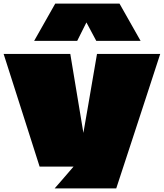

<svg xmlns="http://www.w3.org/2000/svg" viewBox="-21 -917 902 1057"><path d="M280 120Q298 100 315 80Q332 60 349.5 40Q367 20 384 0H197Q164 -104 131 -207Q98 -310 65 -413.5Q32 -517 -1 -620H366Q384 -513 401.5 -406Q419 -299 437 -192Q437 -192 437.5 -189Q438 -186 438 -186Q438 -186 438.5 -187.5Q439 -189 439 -190Q439 -191 439 -191Q452 -263 464 -334.5Q476 -406 488.5 -477.5Q501 -549 513 -620H861Q821 -496 780.5 -373Q740 -250 700 -127Q660 -4 619 120ZM167 -692 283 -897H637L753 -692H509L447 -808H462L404 -692Z"/></svg>

Font: Climate Crisis
Style: Regular
Weight: 400
Version: Version 1.003